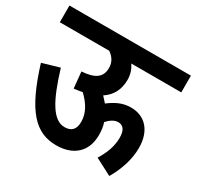

<svg xmlns="http://www.w3.org/2000/svg" viewBox="-137 -778 957 935"><g transform="rotate(30 341.5 -311.0)"><path d="M0 -622V-528H278C303 -511 319 -487 319 -455C319 -399 281 -378 211 -373L220 -282C237 -284 253 -286 267 -289C307 -251 333 -209 333 -160C333 -116 312 -97 275 -97C209 -97 163 -181 115 -339L19 -311C91 -79 166 0 284 0C379 0 440 -53 440 -147C440 -172 437 -195 430 -215C450 -237 470 -249 491 -249C516 -249 534 -232 534 -186C534 -135 514 -89 489 -49L583 0C620 -63 640 -129 640 -190C640 -287 587 -342 509 -342C460 -342 424 -322 388 -295C379 -305 370 -316 361 -325C404 -353 426 -395 426 -450C426 -480 417 -506 402 -528H683V-622Z"/></g></svg>

Font: Noto Sans Devanagari UI Condensed SemiBold
Style: Regular
Weight: 600
Width: 3
Designer: Jelle Bosma - Monotype Design Team
Foundry: Monotype Imaging Inc.
Version: Version 2.003